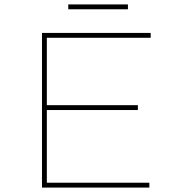

<svg xmlns="http://www.w3.org/2000/svg" viewBox="-20 -849 828 869"><path d="M170 0V-700H662V-678H192V-22H656V0ZM183 -351V-373H604V-351ZM289 -807V-829H559V-807Z"/></svg>

Font: Lexend Peta Thin
Style: Regular
Weight: 250
Version: Version 1.007